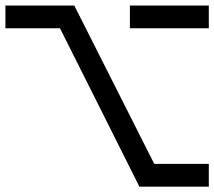

<svg xmlns="http://www.w3.org/2000/svg" viewBox="-20 -701 790 708"><path d="M0 -680.7V-596.7H201.2L494.1 -12.7H750V-96.7H548.8L253.9 -680.7ZM459 -680.7V-596.7H750V-680.7Z"/></svg>

Font: CaskaydiaCove Nerd Font
Style: Bold
Weight: 700
Designer: Aaron Bell
Foundry: Saja Typeworks
Version: Version 2111.1;Nerd Fonts 2.3.0